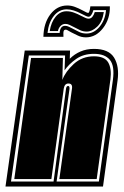

<svg xmlns="http://www.w3.org/2000/svg" viewBox="-48 -679 450 699"><path d="M-28 0 42 -495H207L206 -465Q223 -482 245 -491.5Q267 -501 294 -501Q348 -501 367.5 -469Q387 -437 380 -386L327 0ZM-8 -18H147L192 -353Q193 -366 200 -366Q206 -366 205 -355L158 -18H312L363 -388Q370 -439 352 -461Q334 -483 294 -483Q256 -483 229.5 -464.5Q203 -446 187 -423L189 -477H57ZM4 -27 65 -468H181L179 -388Q190 -418 220.5 -446Q251 -474 294 -474Q333 -474 346 -451.5Q359 -429 354 -390L304 -27H168L214 -356Q217 -375 201 -375Q187 -375 184 -356L139 -27ZM265 -543Q248 -543 234.5 -550Q221 -557 212 -561Q202 -566 198.5 -568.5Q195 -571 191 -571Q186 -571 184 -566.5Q182 -562 183 -545H110Q111 -595 135.5 -627Q160 -659 197 -659Q211 -659 224.5 -654Q238 -649 251 -642Q262 -636 266.5 -634Q271 -632 273 -632Q278 -632 281 -656H352Q353 -610 327 -576.5Q301 -543 265 -543ZM267 -557Q294 -557 314.5 -581.5Q335 -606 338 -642H292Q285 -618 274 -618Q269 -618 250 -628Q219 -645 195 -645Q167 -645 148 -621Q129 -597 125 -559H169Q171 -585 189 -585Q196 -585 203 -581.5Q210 -578 220 -573Q229 -568 240.5 -562.5Q252 -557 267 -557ZM268 -564Q255 -564 244 -569Q233 -574 224 -579Q214 -584 206 -588Q198 -592 190 -592Q180 -592 172.5 -584.5Q165 -577 163 -566H133Q138 -598 154.5 -618Q171 -638 194 -638Q208 -638 221.5 -633Q235 -628 246 -622Q254 -618 261.5 -614.5Q269 -611 274 -611Q283 -611 288.5 -618Q294 -625 297 -635H330Q325 -600 306 -582Q287 -564 268 -564Z"/></svg>

Font: Alumni Sans Collegiate One SC
Style: Italic
Weight: 400
Italic angle: -8°
Designer: Robert E. Leuschke
Foundry: Robert E. Leuschke
Version: Version 1.100